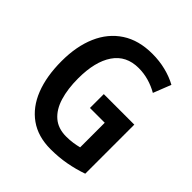

<svg xmlns="http://www.w3.org/2000/svg" viewBox="-198 -862 1010 1010"><g transform="rotate(45 307.0 -357.0)"><path d="M329 -393H556V-28Q505 -10 450.5 0Q396 10 336 10Q242 10 178 -35.5Q114 -81 81.5 -163.5Q49 -246 49 -359Q49 -469 84.5 -551Q120 -633 189.5 -678.5Q259 -724 360 -724Q413 -724 460.5 -712Q508 -700 546 -679L507 -580Q474 -599 437.5 -609.5Q401 -620 362 -620Q270 -620 222.5 -550.5Q175 -481 175 -356Q175 -278 193 -219Q211 -160 249 -127.5Q287 -95 347 -95Q373 -95 396.5 -98.5Q420 -102 439 -107V-290H329Z"/></g></svg>

Font: Noto Sans Myanmar UI Condensed SemiBold
Style: Regular
Weight: 600
Width: 3
Designer: Monotype Design Team
Foundry: Monotype Imaging Inc.
Version: Version 2.103; ttfautohint (v1.8.4.7-5d5b)